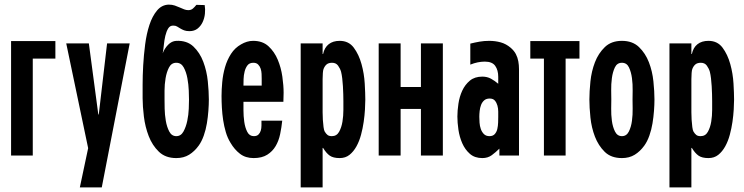

<svg xmlns="http://www.w3.org/2000/svg" viewBox="-20 -674 3226 832"><path d="M220 -496V-420H122V0H28V-496Z M362 -32 267 -486H365L406 -178H408L444 -486H542L421 138H326Z M711 -654Q726 -654 737.5 -650Q749 -646 759 -641.5Q769 -637 778 -633.5Q787 -630 796 -630Q808 -630 816 -637Q824 -644 831 -653L867 -652Q870 -634 868 -614.5Q866 -595 858 -578Q850 -561 836 -550Q822 -539 801 -539Q787 -539 778 -542.5Q769 -546 761.5 -550.5Q754 -555 747.5 -559Q741 -563 732 -563Q717 -564 709 -551Q701 -538 696.5 -519Q692 -500 690 -479Q688 -458 685 -443Q693 -464 708.5 -480Q724 -496 744 -497Q790 -499 818 -472.5Q846 -446 861 -406Q876 -366 880.5 -321.5Q885 -277 885 -243Q885 -221 883 -194Q881 -167 876.5 -139.5Q872 -112 863 -86.5Q854 -61 841 -43Q823 -18 799.5 -3.5Q776 11 744 11Q697 11 668.5 -16.5Q640 -44 624.5 -84Q609 -124 603.5 -169Q598 -214 598 -248Q598 -269 598 -307.5Q598 -346 600.5 -390.5Q603 -435 609 -481.5Q615 -528 627.5 -566Q640 -604 660.5 -628.5Q681 -653 711 -654ZM744 -84Q764 -84 775 -104Q786 -124 791.5 -150.5Q797 -177 798 -203Q799 -229 799 -242Q799 -255 798 -281.5Q797 -308 792 -335Q787 -362 776 -382Q765 -402 744 -402Q723 -402 712.5 -382Q702 -362 697.5 -335Q693 -308 693 -281.5Q693 -255 693 -242Q693 -229 693.5 -203Q694 -177 698.5 -150.5Q703 -124 713.5 -104Q724 -84 744 -84Z M1203 -151Q1200 -122 1194 -93Q1188 -64 1174.5 -41Q1161 -18 1138 -3.5Q1115 11 1079 11Q1044 11 1020 -7.5Q996 -26 979 -55Q966 -76 958.5 -101.5Q951 -127 947 -153.5Q943 -180 941.5 -207Q940 -234 940 -258Q940 -285 943 -318Q946 -351 955 -382.5Q964 -414 981 -440.5Q998 -467 1025 -482Q1037 -489 1050 -493Q1063 -497 1077 -497Q1118 -497 1143.5 -473.5Q1169 -450 1183.5 -415.5Q1198 -381 1203.5 -342Q1209 -303 1209 -272Q1209 -262 1208.5 -252.5Q1208 -243 1208 -233H1035Q1035 -221 1035 -196Q1035 -171 1038.5 -146Q1042 -121 1051.5 -102.5Q1061 -84 1080 -84Q1093 -84 1100 -91Q1107 -98 1110 -108Q1113 -118 1113 -130Q1113 -142 1113 -151ZM1114 -333Q1114 -342 1113.5 -354Q1113 -366 1109.5 -376.5Q1106 -387 1098.5 -394.5Q1091 -402 1078 -402Q1061 -402 1052.5 -391Q1044 -380 1040 -364Q1036 -348 1035.5 -331.5Q1035 -315 1035 -303H1114Z M1283 -486H1378V-440H1380Q1386 -468 1404.5 -482.5Q1423 -497 1452 -497Q1491 -497 1513 -467.5Q1535 -438 1546.5 -396.5Q1558 -355 1560.5 -312Q1563 -269 1563 -242Q1563 -225 1561.5 -199.5Q1560 -174 1556 -146Q1552 -118 1544.5 -90Q1537 -62 1524.5 -39.5Q1512 -17 1494.5 -3Q1477 11 1452 11Q1424 11 1409 0.5Q1394 -10 1380 -33H1378V138H1283ZM1378 -211Q1378 -203 1378 -187.5Q1378 -172 1379 -155Q1380 -138 1382 -123.5Q1384 -109 1387 -104Q1393 -94 1399.5 -89Q1406 -84 1418 -84Q1439 -84 1449.5 -103Q1460 -122 1464 -147Q1468 -172 1468 -197.5Q1468 -223 1468 -236Q1468 -249 1467.5 -266Q1467 -283 1466 -300.5Q1465 -318 1463 -334.5Q1461 -351 1458 -363Q1454 -377 1445 -389.5Q1436 -402 1419 -402Q1404 -402 1395.5 -395Q1387 -388 1382 -375Q1380 -370 1379 -357.5Q1378 -345 1378 -331Q1378 -317 1378 -304Q1378 -291 1378 -285Z M1621 -486H1716V-297H1804V-486H1899V0H1804V-202H1716V0H1621Z M2144 -30Q2128 -14 2111 -1.5Q2094 11 2070 11Q2037 11 2016 -7.5Q1995 -26 1983 -53.5Q1971 -81 1966.5 -112Q1962 -143 1962 -169Q1962 -194 1966.5 -224.5Q1971 -255 1983 -281Q1995 -307 2016 -324.5Q2037 -342 2070 -342Q2091 -342 2107.5 -333Q2124 -324 2139 -311V-341Q2139 -370 2126 -388.5Q2113 -407 2081 -407Q2050 -407 2018 -394V-485Q2038 -490 2058 -493.5Q2078 -497 2100 -497Q2126 -497 2149.5 -490.5Q2173 -484 2193 -467Q2208 -454 2215.5 -439.5Q2223 -425 2226 -408.5Q2229 -392 2229 -374.5Q2229 -357 2229 -339V0H2144ZM2101 -84Q2116 -84 2124 -93Q2132 -102 2135 -115Q2138 -128 2138.5 -142.5Q2139 -157 2139 -167Q2139 -177 2139 -190.5Q2139 -204 2135.5 -216.5Q2132 -229 2124.5 -238Q2117 -247 2102 -247Q2087 -247 2078 -239Q2069 -231 2064.5 -219Q2060 -207 2058.5 -193Q2057 -179 2057 -168Q2057 -157 2058 -142.5Q2059 -128 2063.5 -115Q2068 -102 2077 -93Q2086 -84 2101 -84Z M2278 -420V-496H2491V-420H2431V0H2337V-420Z M2675 11Q2628 11 2600.5 -16Q2573 -43 2558 -82Q2543 -121 2538.5 -165Q2534 -209 2534 -243Q2534 -277 2538.5 -321Q2543 -365 2558 -404Q2573 -443 2601 -470Q2629 -497 2675 -497Q2721 -497 2749 -470Q2777 -443 2792 -404Q2807 -365 2811.5 -321Q2816 -277 2816 -243Q2816 -221 2814 -194Q2812 -167 2807.5 -139.5Q2803 -112 2794 -86.5Q2785 -61 2772 -43Q2754 -18 2730.5 -3.5Q2707 11 2675 11ZM2675 -84Q2695 -84 2705 -104Q2715 -124 2718.5 -150.5Q2722 -177 2721.5 -203.5Q2721 -230 2721 -243Q2721 -256 2721.5 -282.5Q2722 -309 2718.5 -335.5Q2715 -362 2705.5 -382Q2696 -402 2675 -402Q2654 -402 2644.5 -382Q2635 -362 2631.5 -335.5Q2628 -309 2628.5 -282.5Q2629 -256 2629 -243Q2629 -230 2628.5 -203.5Q2628 -177 2631.5 -150.5Q2635 -124 2645 -104Q2655 -84 2675 -84Z M2881 -486H2976V-440H2978Q2984 -468 3002.5 -482.5Q3021 -497 3050 -497Q3089 -497 3111 -467.5Q3133 -438 3144.5 -396.5Q3156 -355 3158.5 -312Q3161 -269 3161 -242Q3161 -225 3159.5 -199.5Q3158 -174 3154 -146Q3150 -118 3142.5 -90Q3135 -62 3122.5 -39.5Q3110 -17 3092.5 -3Q3075 11 3050 11Q3022 11 3007 0.5Q2992 -10 2978 -33H2976V138H2881ZM2976 -211Q2976 -203 2976 -187.5Q2976 -172 2977 -155Q2978 -138 2980 -123.5Q2982 -109 2985 -104Q2991 -94 2997.5 -89Q3004 -84 3016 -84Q3037 -84 3047.5 -103Q3058 -122 3062 -147Q3066 -172 3066 -197.5Q3066 -223 3066 -236Q3066 -249 3065.5 -266Q3065 -283 3064 -300.5Q3063 -318 3061 -334.5Q3059 -351 3056 -363Q3052 -377 3043 -389.5Q3034 -402 3017 -402Q3002 -402 2993.5 -395Q2985 -388 2980 -375Q2978 -370 2977 -357.5Q2976 -345 2976 -331Q2976 -317 2976 -304Q2976 -291 2976 -285Z"/></svg>

Font: Osterbar
Style: Regular
Weight: 500
Width: 3
Designer: Peter Wiegel, Basierend auf Erbar schmal-halbfette Grotesk v. Jacob Erbar
Foundry: Peter Wiegel
Version: Version 1.0